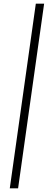

<svg xmlns="http://www.w3.org/2000/svg" viewBox="-20 -770 286 1040"><path d="M33 250 174 -750H219L78 250Z"/></svg>

Font: Brygada 1918
Style: Italic
Weight: 400
Italic angle: -8°
Designer: Mateusz Machalski | Borys Kosmynka | Przemek Hoffer
Foundry: NIEPODLEGLA 2018
Version: Version 3.006